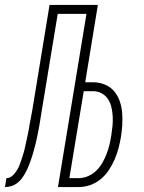

<svg xmlns="http://www.w3.org/2000/svg" viewBox="-60 -755 580 775"><path d="M-40 0 -34 -36Q-24 -36 -16 -41Q-8 -46 -1.5 -54Q5 -62 10 -70.5Q15 -79 18.5 -88Q22 -97 25 -106Q28 -115 31 -124Q34 -133 36.5 -142Q39 -151 41 -160.5Q43 -170 45 -179Q47 -188 49 -197.5Q51 -207 53 -216Q55 -225 56.5 -234Q58 -243 59.5 -252.5Q61 -262 63 -271Q65 -280 66.5 -289.5Q68 -299 70 -308L140 -735H335L284 -423H315Q340 -423 362.5 -414Q385 -405 400 -387.5Q415 -370 423 -347.5Q431 -325 433 -300.5Q435 -276 433.5 -251Q432 -226 428 -201Q424 -178 418 -155.5Q412 -133 402.5 -111Q393 -89 379 -68Q365 -47 346 -31.5Q327 -16 304 -8Q281 0 258 0H174L289 -699H173L107 -299Q105 -286 103 -274Q101 -262 99 -249.5Q97 -237 94.5 -225Q92 -213 89.5 -200.5Q87 -188 84 -176Q81 -164 77.5 -151.5Q74 -139 70.5 -127Q67 -115 62.5 -103Q58 -91 53 -79Q48 -67 41.5 -55.5Q35 -44 27 -33.5Q19 -23 8 -15Q-3 -7 -15 -3.5Q-27 0 -40 0ZM258 -36Q277 -36 295.5 -44Q314 -52 328.5 -66Q343 -80 353 -97.5Q363 -115 370 -133Q377 -151 381.5 -169.5Q386 -188 389 -207Q392 -226 394 -245.5Q396 -265 395 -284Q394 -303 390 -321Q386 -339 376.5 -354Q367 -369 351 -378Q335 -387 315 -387H278L220 -36Z"/></svg>

Font: Iosevka Extralight Oblique
Style: Regular
Weight: 200
Italic angle: -9°
Monospace: yes
Designer: Belleve Invis
Foundry: Belleve Invis
Version: Version 32.5.0; ttfautohint (v1.8.4)